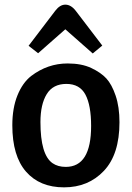

<svg xmlns="http://www.w3.org/2000/svg" viewBox="-20 -791 568 826"><path d="M263 -73Q372 -73 372 -249Q372 -338 347.5 -384Q323 -430 265.5 -430Q208 -430 181 -386Q154 -342 154 -266Q154 -125 206 -89Q229 -73 263 -73ZM33 -252Q33 -326 55 -380.5Q77 -435 114 -464Q185 -518 271 -518Q331 -518 372.5 -498.5Q414 -479 437.5 -453.5Q461 -428 477.5 -379.5Q494 -331 494 -265Q494 -127 427 -56Q360 15 255.5 15Q151 15 92 -52.5Q33 -120 33 -252ZM144 -562 103 -594 218 -745Q238 -771 261 -771Q286 -771 307 -743L420 -595L379 -561L261 -665Z"/></svg>

Font: Bree Serif
Style: Regular
Weight: 400
Designer: Veronika Burian, Jos Scaglione
Foundry: TypeTogether
Version: Version 1.002